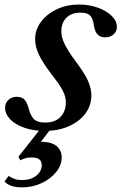

<svg xmlns="http://www.w3.org/2000/svg" viewBox="-50 -554 525 828"><path d="M144 10.5Q94 10.5 55.2 -3Q16.5 -16.5 -5.8 -39.2Q-28 -62 -28 -90Q-28 -109.5 -14 -123Q0 -136.5 22 -136.5Q47 -136.5 57.8 -121.8Q68.5 -107 74 -85Q80 -59.5 94.2 -42.5Q108.5 -25.5 145 -25.5Q188 -25.5 211 -49.8Q234 -74 234 -113Q234 -136.5 221.2 -162Q208.5 -187.5 172 -234Q134 -284 117.8 -318.2Q101.5 -352.5 101.5 -384.5Q101.5 -426.5 127.2 -460.5Q153 -494.5 196 -514.5Q239 -534.5 291 -534.5Q334 -534.5 371.2 -521.2Q408.5 -508 431.2 -486Q454 -464 454 -438.5Q454 -418.5 439.8 -405.8Q425.5 -393 404 -393Q362.5 -393 355.5 -441.5Q350.5 -476 338 -487.8Q325.5 -499.5 297.5 -499.5Q258 -499.5 236.2 -477.5Q214.5 -455.5 214.5 -418.5Q214.5 -393.5 228.2 -365Q242 -336.5 274 -292.5Q314 -239.5 329 -206.5Q344 -173.5 344 -143Q344 -98.5 317.8 -63.8Q291.5 -29 246 -9.2Q200.5 10.5 144 10.5ZM45.5 254Q-9 254 -30.5 228.5L-12.5 204.5Q-0.5 213 13 217.8Q26.5 222.5 44.5 222.5Q82 222.5 106 204Q130 185.5 130 158Q130 125 87.5 125Q58.5 125 37.5 137.5L29.5 122L138.5 -16.5H182.5L126.5 57.5Q171 57.5 193.5 75.5Q216 93.5 216 125Q216 159 191.8 188.5Q167.5 218 128.8 236Q90 254 45.5 254Z"/></svg>

Font: Libre Caslon Text Medium Italic
Style: Regular
Weight: 500
Italic angle: -22.583°
Designer: Pablo Impallari, Rodrigo Fuenzalida, Katja Schimmel
Foundry: Pablo Impallari, Rodrigo Fuenzalida
Version: Version 2.000